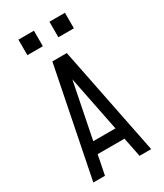

<svg xmlns="http://www.w3.org/2000/svg" viewBox="-216 -963 894 1047"><g transform="rotate(-30 231.0 -439.5)"><path d="M48.8 0 185.5 -683.6H276.4L413.1 0H339.8L315.4 -122.1H146.5L122.1 0ZM161.1 -195.3H300.8L231 -544.4ZM182.1 -878.9V-781.2H84.5V-878.9ZM377.4 -878.9V-781.2H279.8V-878.9Z"/></g></svg>

Font: Saniretro
Style: Regular
Weight: 400
Designer: Jayvee D. Enaguas (Grand Chaos)
Version: Version 1.0 - 6/10/2013